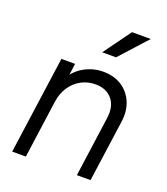

<svg xmlns="http://www.w3.org/2000/svg" viewBox="-143 -890 861 990"><g transform="rotate(20 287.0 -395.0)"><path d="M40 0 115 -536H190L176 -432L159 -438Q185 -490 234.5 -519Q284 -548 342 -548Q400 -548 442.5 -521Q485 -494 505.5 -446Q526 -398 517 -336L470 0H395L441 -331Q450 -396 418 -434.5Q386 -473 326 -473Q284 -473 248.5 -454Q213 -435 189.5 -400Q166 -365 159 -317L115 0ZM301 -640 410 -790H513L377 -640Z"/></g></svg>

Font: Kosmopol Plus Jakarta Sans Italic It
Style: Regular
Weight: 400
Italic angle: -8.04999°
Designer: Gumpita Rahayu
Foundry: Tokotype
Version: Version 2.006